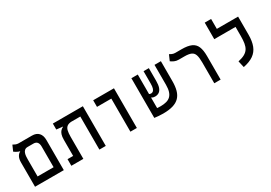

<svg xmlns="http://www.w3.org/2000/svg" viewBox="23 -1589 3471 2455"><g transform="rotate(-30 1758.0 -361.0)"><path d="M394 0V-402.3Q394 -488.3 321.3 -488.3H136.7Q120.6 -488.3 104 -494.6Q87.4 -501 72 -510.5Q56.6 -520 45.4 -528.3L82 -611.8Q93.3 -604 115 -595Q136.7 -585.9 159.7 -585.9H356.4Q419.9 -585.9 454.1 -549.3Q488.3 -512.7 488.3 -444.3V0ZM99.6 0V-97.7H463.9V0ZM63.5 0V-359.4Q63.5 -410.2 80.8 -441.9Q98.1 -473.6 124 -484.4V-519.5L236.8 -488.3Q208 -488.3 191.9 -474.4Q175.8 -460.4 168.5 -439Q161.1 -417.5 159.4 -393.8Q157.7 -370.1 157.7 -350.1V0Z M1107.9 0H1013.7V-585.9H1107.9ZM756.8 -484.9V-520.5L894.5 -488.8Q845.2 -488.8 819.8 -470.7Q794.4 -452.6 785.6 -416.5Q776.9 -380.4 776.9 -326.2V0H682.6V-335.4Q682.6 -382.3 692.4 -411.6Q702.1 -440.9 719 -458.3Q735.8 -475.6 756.8 -484.9ZM1107.4 -585.9V-488.3H751L664.6 -498V-585.9ZM755.9 -97.7V0H599.6V-97.7Z M1471.7 0V-585.9H1566.9V0ZM1260.3 -488.3V-585.9H1566.4V-488.3Z M1951.7 9.3Q1917.5 9.3 1881.8 6.3Q1846.2 3.4 1824.7 0L1847.2 -98.1Q1850.6 -96.7 1863.8 -95.2Q1877 -93.8 1895.8 -92Q1914.6 -90.3 1934.1 -89.4Q1953.6 -88.4 1969.2 -88.4Q2018.1 -88.4 2054.9 -98.4Q2091.8 -108.4 2116.2 -131.6Q2140.6 -154.8 2153.1 -194.1Q2165.5 -233.4 2165.5 -292V-585.9H2259.8V-291.5Q2259.8 -214.4 2244.1 -157.7Q2228.5 -101.1 2192.9 -64Q2157.2 -26.9 2098.1 -8.8Q2039.1 9.3 1951.7 9.3ZM1918.5 0.5 1824.2 -0.5V-585.9H1918.5ZM1971.7 -231Q1944.8 -231 1928 -240.7Q1911.1 -250.5 1897 -262.7L1914.1 -301.3Q1920.9 -295.4 1928.5 -293Q1936 -290.5 1946.8 -290.5Q1962.4 -290.5 1975.3 -300.5Q1988.3 -310.5 1996.1 -335.2Q2003.9 -359.9 2003.9 -403.3V-585.9H2082V-399.9Q2082 -336.9 2068.4 -300Q2054.7 -263.2 2029.8 -247.1Q2004.9 -231 1971.7 -231Z M2803.7 -347.7V0H2710V-310.1Q2710 -380.9 2696.8 -419.4Q2683.6 -458 2649.4 -473.1Q2615.2 -488.3 2551.3 -488.3H2468.3Q2432.1 -488.3 2404.8 -500.7Q2377.4 -513.2 2357.4 -528.3L2394 -611.8Q2405.3 -604 2427 -595Q2448.7 -585.9 2472.2 -585.9H2566.9Q2656.2 -585.9 2708 -562.7Q2759.8 -539.6 2781.7 -487.3Q2803.7 -435.1 2803.7 -347.7Z M3399.9 -585.9V-488.3H2991.7V-585.9ZM3085.9 -548.8H2991.7V-732.4H3085.9ZM3305.7 -585.9H3399.9V-318.4Q3399.9 -222.2 3374 -155.8Q3348.1 -89.4 3291 -49.3Q3233.9 -9.3 3140.1 9.3L3118.2 -87.4Q3177.7 -100.1 3214.6 -120.6Q3251.5 -141.1 3271.2 -172.1Q3291 -203.1 3298.3 -247.1Q3305.7 -291 3305.7 -351.1Z"/></g></svg>

Font: Cascadia Code
Style: Regular
Weight: 400
Designer: Aaron Bell
Foundry: Saja Typeworks
Version: Version 2404.023